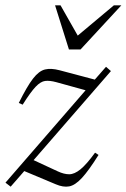

<svg xmlns="http://www.w3.org/2000/svg" viewBox="-22 -690 474 720"><path d="M-1.5 -5 299 -351.5 188.5 -382Q164.5 -388.5 147.5 -386.5Q130.5 -384.5 111.5 -364.5Q92.5 -344.5 63 -297.5L48.5 -304Q79.5 -366.5 101.8 -395.2Q124 -424 146.8 -429.5Q169.5 -435 201.5 -426.5L333.5 -391.5L375.5 -439.5L394 -423.5L104 -89.5L194.5 -47.5Q218 -36.5 237.5 -36.5Q257 -36.5 279.8 -55Q302.5 -73.5 334.5 -117.5L347.5 -109Q310.5 -50 285 -22.5Q259.5 5 237.2 9Q215 13 187 1L69 -48.5L18 10ZM433 -670 280 -504.5H236.5L184.5 -670H205L269.5 -556.5L405 -670Z"/></svg>

Font: Newsreader Text Light
Style: Italic
Weight: 300
Italic angle: -17°
Designer: Hugues Gentile
Foundry: Production Type
Version: Version 1.001